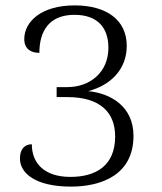

<svg xmlns="http://www.w3.org/2000/svg" viewBox="-20 -680 599 712"><path d="M243 12C357 12 475 -32 475 -176C475 -286 390 -334 307 -342C391 -364 450 -423 450 -510C450 -606 375 -660 257 -660C132 -660 70 -599 70 -535C70 -499 94 -484 126 -484C126 -562 160 -625 256 -625C343 -625 382 -576 382 -503C382 -411 313 -357 230 -357H190V-320H229C352 -320 407 -263 407 -174C407 -65 335 -24 241 -24C144 -24 98 -75 98 -145C72 -145 54 -128 54 -92C54 -38 111 12 243 12Z"/></svg>

Font: Noto Serif Telugu Light
Style: Regular
Weight: 300
Designer: Jelle Bosma - Monotype Design Team
Foundry: Monotype Imaging Inc.
Version: Version 2.005